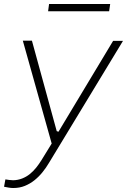

<svg xmlns="http://www.w3.org/2000/svg" viewBox="-36 -734 643 968"><path d="M250 -72.8 125 -528.8H79.1L224.6 -10.3L172.9 73.7Q161.1 92.8 146.5 111.1Q131.8 129.4 114.3 143.6Q96.7 157.7 75.4 166Q54.2 174.3 30.3 174.8Q20.5 174.8 10.7 173.3Q1 171.9 -8.8 170.4L-15.6 207.5Q-3.4 210 8.1 211.9Q19.5 213.9 31.2 213.9Q63 213.9 89.4 203.1Q115.7 192.4 137.7 174.8Q159.7 157.2 178.2 134.3Q196.8 111.3 211.4 86.4L584 -527.8H534.2L258.8 -69.8ZM514.2 -677.2 519.5 -713.9H211.4L206.5 -677.2Z"/></svg>

Font: Roboto Mono ExtraLight
Style: Italic
Weight: 250
Italic angle: -10°
Monospace: yes
Designer: Google
Version: Version 3.000